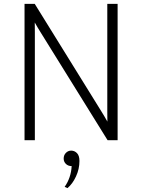

<svg xmlns="http://www.w3.org/2000/svg" viewBox="-20 -720 730 986"><path d="M106 0V-700H158.5L501.5 -146.5Q509 -134.5 516.5 -121.8Q524 -109 531.5 -95.5Q531.5 -108.5 531.2 -121.2Q531 -134 531 -146.5V-700H584V0H532.5L188.5 -554Q181 -566 173.2 -579Q165.5 -592 158.5 -604.5Q158.5 -592.5 158.8 -579.5Q159 -566.5 159 -554V0ZM326.5 246 312 239.5Q328 217 337.2 190Q346.5 163 348 133Q330 133 318.5 121.8Q307 110.5 307 94.5Q307 76.5 318.5 65Q330 53.5 345.5 53.5Q362.5 53.5 375.2 66.2Q388 79 388 106.5Q388 148 370.2 186.2Q352.5 224.5 326.5 246Z"/></svg>

Font: Overpass ExtraLight
Style: Regular
Weight: 250
Designer: Delve Withrington, Dave Bailey, Thomas Jockin
Foundry: Delve Fonts LLC
Version: Version 4.000